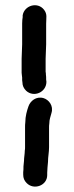

<svg xmlns="http://www.w3.org/2000/svg" viewBox="-20 -678 280 728"><path d="M71 -68C70 -61 70 -54 69 -47C69 -39 69 -32 68 -25V-16C68 -3 72 7 81 16C108 44 159 26 159 -14V-23C159 -35 161 -51 162 -64C162 -84 166 -100 166 -120V-194C166 -199 166 -204 167 -210C167 -226 172 -236 175 -249C184 -277 165 -300 145 -306C117 -314 95 -295 88 -275C82 -258 76 -237 76 -215C75 -208 75 -201 75 -194V-121C75 -116 75 -111 74 -107C74 -95 71 -80 71 -68ZM62 -455V-402C63 -395 63 -389 64 -384V-374L65 -366C65 -353 70 -343 79 -334C108 -307 156 -328 156 -368L155 -376C155 -383 155 -390 154 -396C154 -399 154 -402 153 -406V-455C153 -471 155 -494 155 -510V-588C155 -611 160 -624 147 -641C122 -673 72 -657 66 -620V-613C65 -607 64 -599 64 -589V-510C64 -494 62 -471 62 -455Z"/></svg>

Font: Dictator
Style: Regular
Weight: 500
Version: Version MIL.1277